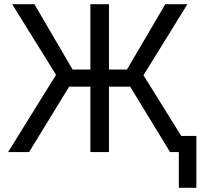

<svg xmlns="http://www.w3.org/2000/svg" viewBox="-20 -727 959 918"><path d="M501 0H412.1V-707H501ZM248 -369.1 38.1 -707H144.5L327.1 -394.5H586.9L770.5 -707H876L666 -367.2L894.5 0H793L602.5 -312.5H310.5L119.1 0H18.6ZM918.9 170.9H835V-77.1H918.9Z"/></svg>

Font: Pretendard Std Variable
Style: Regular
Weight: 400
Designer: Base glyphs from Inter by Rasmus Andersson; Hangeul glyphs from Noto Sans CJK(Source Han Sans) by Jang Soo-young and Kan
Foundry: Kil Hyung-jin
Version: Version 1.309;Glyphs 3.2 (3225)